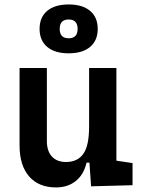

<svg xmlns="http://www.w3.org/2000/svg" viewBox="-20 -818 626 848"><path d="M227.5 9.8Q150.9 9.8 108.6 -38.8Q66.4 -87.4 66.4 -175.8V-517.6H187V-195.3Q187 -150.9 209.2 -126.7Q231.4 -102.5 271.5 -102.5Q322.3 -102.5 347.9 -138.4Q373.5 -174.3 373.5 -258.8V-517.6H494.1V-108.4L565.4 -97.7V0L382.3 4.9L375 -99.6H362.3Q350.1 -46.9 314.7 -18.6Q279.3 9.8 227.5 9.8ZM283.2 -582.5Q222.2 -582.5 188.5 -610.8Q154.8 -639.2 154.8 -690.4Q154.8 -741.7 188.5 -770Q222.2 -798.3 283.2 -798.3Q344.2 -798.3 377.9 -770Q411.6 -741.7 411.6 -690.4Q411.6 -639.2 377.9 -610.8Q344.2 -582.5 283.2 -582.5ZM283.2 -648.9Q322.8 -648.9 322.8 -690.4Q322.8 -731.9 283.2 -731.9Q243.7 -731.9 243.7 -690.4Q243.7 -648.9 283.2 -648.9Z"/></svg>

Font: Cascadia Mono NF SemiBold
Style: Regular
Weight: 600
Monospace: yes
Designer: Aaron Bell
Foundry: Saja Typeworks
Version: Version 2404.023; ttfautohint (v1.8.4)